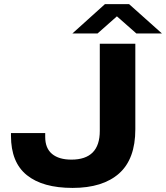

<svg xmlns="http://www.w3.org/2000/svg" viewBox="-20 -899 805 931"><path d="M331.1 -736.8 488.8 -878.9H606L765.1 -736.8H641.1L546.9 -819.8L453.1 -736.8ZM332 12.2Q187 12.2 110.1 -49.8Q33.2 -111.8 33.2 -240.2V-253.9H199.2V-234.9Q199.2 -180.2 232.4 -152.6Q265.6 -125 326.2 -125Q463.9 -125 463.9 -264.2V-687H636.2V-272Q636.2 -127.9 557.4 -57.9Q478.5 12.2 332 12.2Z"/></svg>

Font: Archivo Expanded
Style: Bold
Weight: 700
Width: 7
Designer: Hector Gatti
Foundry: Omnibus-Type
Version: Version 2.001